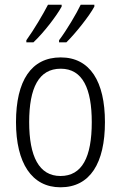

<svg xmlns="http://www.w3.org/2000/svg" viewBox="-20 -786 514 816"><path d="M381 -758V-766H323C306 -730 263 -657 231 -615V-606H262C301 -644 361 -720 381 -758ZM242 -758V-766H184C165 -729 124 -659 92 -615V-606H122C165 -646 221 -719 242 -758ZM426 -267C426 -439 363 -542 238 -542C113 -542 48 -443 48 -267C48 -93 115 10 237 10C363 10 426 -93 426 -267ZM104 -267C104 -413 145 -494 238 -494C332 -494 370 -408 370 -267C370 -118 329 -38 237 -38C146 -38 104 -121 104 -267Z"/></svg>

Font: Noto Sans Arabic Cond Light
Style: Regular
Weight: 300
Width: 3
Designer: Monotype Design Team, Nadine Chahine, Nizar Qandah and Khaled Hosny
Foundry: Monotype Imaging Inc.
Version: Version 2.012